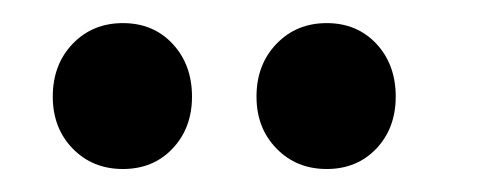

<svg xmlns="http://www.w3.org/2000/svg" viewBox="-20 -773 428 167"><path d="M25.9 -689Q25.9 -716.8 43.2 -734.9Q60.5 -752.9 86.9 -752.9Q113.3 -752.9 130.1 -734.9Q147 -716.8 147 -689Q147 -661.6 130.1 -643.8Q113.3 -626 86.9 -626Q60.5 -626 43.2 -643.8Q25.9 -661.6 25.9 -689ZM203.1 -689Q203.1 -716.8 220.5 -734.9Q237.8 -752.9 264.2 -752.9Q290.5 -752.9 307.4 -734.9Q324.2 -716.8 324.2 -689Q324.2 -661.6 307.4 -643.8Q290.5 -626 264.2 -626Q237.8 -626 220.5 -643.8Q203.1 -661.6 203.1 -689Z"/></svg>

Font: Trueno
Style: Regular
Weight: 400
Designer: Julieta Ulanovsky
Foundry: Julieta Ulanovsky
Version: Version 3.001b | FøM Fix